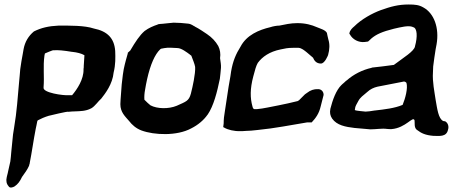

<svg xmlns="http://www.w3.org/2000/svg" viewBox="-20 -587 2031 855"><path d="M81 -345C78 -328 73 -303 70 -278V-277C68 -257 67 -238 65 -221C59 -157 55 -89 43 -20L38 12L30 92C29 105 28 117 26 132C23 147 19 164 15 181V182C14 188 11 195 10 202C6 218 9 232 18 242C23 252 37 248 45 243C60 233 69 220 78 201C90 185 103 166 109 152L110 149C111 145 110 145 112 143V141C122 91 129 38 139 -13C141 -24 144 -34 146 -47C146 -48 147 -49 148 -51C161 -58 179 -66 199 -72H200C200 -72 285 -93 284 -89C294 -90 303 -91 313 -91C338 -92 362 -92 385 -104L387 -105C403 -114 418 -137 431 -148C449 -171 481 -212 486 -264C495 -300 494 -331 493 -360C489 -417 458 -448 398 -460C356 -474 291 -473 241 -473C196 -471 163 -463 131 -447C107 -427 91 -401 85 -368ZM178 -340 180 -349C180 -349 219 -366 218 -363C237 -365 265 -362 301 -356H302C322 -354 343 -349 356 -341L353 -294C353 -289 353 -284 352 -280V-278C353 -234 324 -190 301 -163H287C261 -161 170 -174 174 -197V-198C178 -248 171 -290 178 -340Z M531 -279C528 -263 526 -246 524 -228L522 -211L517 -144C517 -137 516 -131 516 -123C516 -87 537 -69 555 -48C568 -31 586 -15 610 -6C667 15 768 19 831 -15C863 -31 888 -53 904 -76L905 -77C931 -115 947 -177 959 -236C961 -249 962 -265 964 -285C965 -298 962 -312 960 -328C963 -347 960 -366 952 -382C940 -403 924 -420 902 -435C890 -443 867 -459 849 -468H848V-469C841 -471 833 -481 815 -482C797 -484 774 -486 754 -486H753C737 -484 726 -484 703 -481C698 -481 689 -480 684 -479H683V-478C662 -471 643 -463 624 -449C602 -430 583 -401 560 -362L549 -352V-349C544 -331 537 -308 531 -279ZM626 -187C629 -203 631 -218 635 -234C650 -301 670 -345 693 -367L697 -370C700 -371 707 -372 713 -373H714C728 -376 749 -374 770 -373C787 -373 811 -355 827 -343V-342H828C830 -341 831 -340 832 -339C838 -323 847 -302 849 -289C850 -273 847 -252 843 -229C839 -208 835 -189 830 -170C821 -137 809 -135 767 -116C731 -101 680 -102 650 -118C644 -123 631 -134 623 -143C622 -156 623 -172 626 -187Z M1006 -247 998 -201 981 -89C978 -72 976 -56 976 -37L974 -21L978 -19C994 -9 1023 -2 1051 -3H1059L1074 -4C1089 -4 1108 -6 1126 -8C1208 -16 1273 -30 1348 -42H1368C1386 -61 1401 -82 1408 -113L1421 -164V-165C1421 -179 1411 -190 1397 -190C1378 -191 1362 -185 1348 -174L1338 -167L1312 -141C1311 -140 1309 -139 1306 -137C1275 -129 1250 -124 1221 -118C1193 -113 1152 -103 1124 -101H1113C1110 -101 1106 -104 1104 -114C1094 -150 1093 -191 1108 -247C1115 -275 1121 -295 1128 -307C1148 -334 1180 -357 1230 -367C1248 -371 1262 -374 1284 -374H1310C1323 -373 1336 -362 1346 -354C1354 -347 1365 -338 1374 -330C1379 -318 1388 -304 1409 -304C1427 -304 1441 -342 1441 -342C1448 -367 1449 -390 1442 -412C1439 -422 1438 -432 1436 -439V-440C1429 -454 1407 -459 1391 -466C1368 -476 1341 -484 1304 -484C1274 -484 1249 -478 1224 -473C1213 -473 1196 -470 1184 -466C1133 -454 1078 -431 1051 -379C1031 -347 1017 -316 1009 -268Z M1451 -101C1448 -86 1450 -72 1459 -59C1480 -29 1518 -22 1560 -17H1561L1629 -11C1654 -11 1682 -16 1702 -13C1709 -12 1716 -12 1722 -12H1723C1788 -17 1819 -73 1826 -51C1828 -42 1822 -16 1839 -7C1856 6 1874 15 1910 18H1911C1935 18 1968 24 1975 -9C1980 -24 1975 -40 1962 -47H1961L1954 -48C1932 -58 1927 -103 1920 -142C1915 -177 1905 -223 1908 -265L1909 -291C1911 -311 1917 -348 1920 -368L1924 -389C1937 -463 1913 -528 1865 -554C1846 -565 1829 -567 1800 -567C1754 -567 1721 -558 1676 -542C1638 -528 1590 -502 1557 -469C1551 -464 1538 -453 1536 -439V-436L1538 -434C1550 -411 1577 -397 1604 -400L1619 -402C1624 -406 1631 -413 1633 -415C1655 -434 1682 -446 1734 -459C1765 -466 1799 -475 1818 -467L1819 -466H1820C1838 -462 1840 -424 1828 -381V-380C1823 -358 1779 -332 1734 -298C1702 -293 1669 -290 1636 -286L1635 -285C1594 -276 1554 -256 1523 -228H1522C1515 -221 1509 -216 1502 -210V-209H1501C1476 -185 1461 -141 1451 -102ZM1560 -97 1562 -109C1563 -114 1568 -124 1575 -136C1585 -155 1596 -160 1615 -177C1629 -190 1644 -197 1661 -201C1701 -209 1741 -217 1779 -224C1781 -224 1786 -223 1790 -218C1797 -194 1785 -149 1773 -120C1738 -105 1693 -100 1650 -95H1649C1631 -92 1617 -90 1608 -90C1593 -92 1567 -93 1560 -97Z"/></svg>

Font: Vapor
Style: BdObl
Weight: 700
Foundry: Cannot Into Space Fonts
Version: Version 0.179